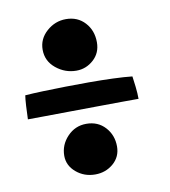

<svg xmlns="http://www.w3.org/2000/svg" viewBox="-67 -656 593 668"><g transform="rotate(-10 229.0 -322.0)"><path d="M215 -414Q175 -414 143.2 -440Q111.5 -466 111.5 -506Q111.5 -544 141.2 -570.5Q171 -597 209.5 -597Q250.5 -597 276.2 -569Q302 -541 302 -499Q302 -461.5 275.8 -437.8Q249.5 -414 215 -414ZM19 -276.5Q19.5 -298.5 21 -323.8Q22.5 -349 24.5 -360.5Q50.5 -362.5 88.2 -363.8Q126 -365 168.2 -365.8Q210.5 -366.5 250 -366.5Q295 -366.5 335.5 -365Q376 -363.5 403 -360.5Q405 -346.5 407.8 -323Q410.5 -299.5 410.5 -280Q393.5 -280 354.5 -279.8Q315.5 -279.5 266 -279Q216.5 -278.5 166.8 -278Q117 -277.5 77.2 -277Q37.5 -276.5 19 -276.5ZM217 -47Q178 -47 149.8 -71Q121.5 -95 121.5 -129.5Q121.5 -168 149 -197Q176.5 -226 216 -226Q257 -226 282.5 -198Q308 -170 308 -130Q308 -93.5 281 -70.2Q254 -47 217 -47Z"/></g></svg>

Font: Grandstander SemiBold
Style: Regular
Weight: 600
Designer: Tyler Finck
Foundry: Etcetera Type Co
Version: Version 1.200; ttfautohint (v1.8.3)